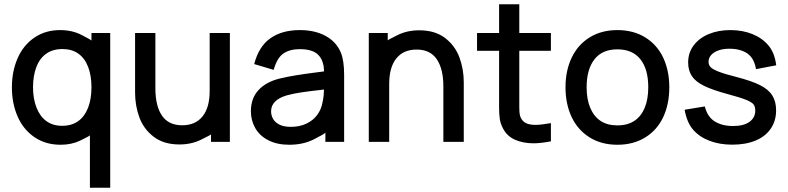

<svg xmlns="http://www.w3.org/2000/svg" viewBox="-20 -655 3715 905"><path d="M499.5 230H403.8V-17.1Q400.9 -13.2 359.4 7.1Q317.9 27.3 266.1 27.3Q194.8 27.3 142.3 -8.5Q89.8 -44.4 63 -106Q36.1 -167.5 36.1 -243.7Q36.1 -318.8 63 -380.4Q89.8 -441.9 141.8 -477.5Q193.8 -513.2 263.2 -513.2Q319.8 -513.2 364 -490.5Q408.2 -467.8 411.1 -463.9V-499.5H499.5ZM272.9 -62Q318.4 -62 348.9 -84.2Q379.4 -106.4 395.3 -147.5Q411.1 -188.5 411.1 -243.7Q411.1 -298.8 395.3 -339.8Q379.4 -380.9 349.1 -402.3Q318.8 -423.8 274.4 -423.8Q228.5 -423.8 197.5 -401.6Q166.5 -379.4 151.1 -338.4Q135.7 -297.4 135.7 -243.7Q135.7 -189.5 151.9 -148.2Q168 -106.9 198.2 -84.5Q228.5 -62 272.9 -62Z M825.7 25.9Q752 25.9 704.6 -10.3Q657.2 -46.4 637 -101.6Q616.7 -156.7 616.7 -218.8V-499.5H712.4V-238.3Q712.4 -155.8 743.4 -110.1Q774.4 -64.5 838.9 -64.5Q900.9 -64.5 934.6 -106.2Q968.3 -147.9 968.3 -226.6V-499.5H1063.5V13.7H974.6V-21.5Q972.7 -18.6 927.2 3.7Q881.8 25.9 825.7 25.9Z M1343.3 27.3Q1286.1 27.3 1245.1 6.3Q1204.1 -14.6 1183.3 -51Q1162.6 -87.4 1162.6 -130.4Q1162.6 -191.9 1198.5 -230.5Q1234.4 -269 1297.9 -284.7Q1333.5 -293.5 1377.9 -300.5Q1422.4 -307.6 1480 -314.9L1507.3 -318.4Q1506.8 -368.7 1480.5 -396Q1454.1 -423.3 1392.6 -423.3Q1346.2 -423.3 1316.2 -403.1Q1286.1 -382.8 1270 -325.7L1178.2 -353Q1199.7 -436 1254.4 -474.6Q1309.1 -513.2 1393.6 -513.2Q1463.9 -513.2 1514.4 -485.8Q1564.9 -458.5 1586.4 -407.7Q1602.1 -369.6 1602.1 -301.8V13.7H1513.7V-29.8Q1510.3 -23.9 1459.7 1.7Q1409.2 27.3 1343.3 27.3ZM1350.6 -57.1Q1392.6 -57.1 1424.3 -72.3Q1456.1 -87.4 1475.3 -113.5Q1494.6 -139.6 1500.5 -173.8Q1506.8 -201.2 1506.8 -233.4Q1505.9 -233.4 1498.5 -231.9Q1437 -225.1 1399.7 -219.5Q1362.3 -213.9 1332 -205.6Q1257.8 -183.6 1257.8 -130.4Q1257.8 -111.3 1267.1 -94.7Q1276.4 -78.1 1297.1 -67.6Q1317.9 -57.1 1350.6 -57.1Z M2166 13.7H2069.8V-248Q2069.8 -330.1 2038.8 -375.7Q2007.8 -421.4 1943.8 -421.4Q1881.8 -421.4 1848.1 -379.6Q1814.5 -337.9 1814.5 -259.3V13.7H1718.3V-499.5H1807.6V-464.8Q1809.6 -467.8 1854.7 -490Q1899.9 -512.2 1956.1 -512.2Q2030.3 -512.2 2077.6 -476.1Q2125 -439.9 2145.5 -384.5Q2166 -329.1 2166 -267.1Z M2495.1 20.5Q2444.8 20.5 2406.5 3.2Q2368.2 -14.2 2349.6 -52.2Q2338.9 -73.2 2335.7 -95Q2332.5 -116.7 2332.5 -147.9V-415.5H2228.5V-499.5H2332.5V-634.8H2427.7V-499.5H2576.7V-415.5H2427.7V-151.9Q2427.7 -130.9 2429.4 -118.4Q2431.2 -106 2436 -97.7Q2444.8 -81.1 2461.2 -73.7Q2477.5 -66.4 2504.9 -66.4Q2529.3 -66.4 2576.7 -74.7V11.2Q2527.8 20.5 2495.1 20.5Z M2890.1 27.3Q2814.5 27.3 2758.8 -7.6Q2703.1 -42.5 2674.3 -103.8Q2645.5 -165 2645.5 -243.7Q2645.5 -322.3 2674.8 -383.5Q2704.1 -444.8 2759.8 -479Q2815.4 -513.2 2890.1 -513.2Q2965.8 -513.2 3021.7 -478.5Q3077.6 -443.8 3106.2 -382.8Q3134.8 -321.8 3134.8 -243.7Q3134.8 -164.1 3106 -102.8Q3077.1 -41.5 3021.2 -7.1Q2965.3 27.3 2890.1 27.3ZM2890.1 -64Q2938 -64 2970.2 -85.4Q3002.4 -106.9 3019 -147.2Q3035.6 -187.5 3035.6 -243.7Q3035.6 -329.1 2998.5 -375.7Q2961.4 -422.4 2890.1 -422.4Q2818.4 -422.4 2781.7 -375Q2745.1 -327.6 2745.1 -243.7Q2745.1 -187 2762.2 -146.5Q2779.3 -106 2811 -85Q2842.8 -64 2890.1 -64Z M3431.6 26.9Q3372.6 26.9 3325.2 9Q3277.8 -8.8 3247.8 -42.7Q3217.8 -76.7 3207 -137.7L3302.2 -153.3Q3314.5 -104 3349.1 -82.5Q3383.8 -61 3435.5 -61Q3485.8 -61 3512.9 -80.8Q3540 -100.6 3540 -133.8Q3540 -152.3 3532 -162.8Q3523.9 -173.3 3497.1 -184.3Q3470.2 -195.3 3406.7 -212.4Q3338.4 -231 3298.8 -250.2Q3259.3 -269.5 3241.5 -295.9Q3223.6 -322.3 3223.6 -360.8Q3223.6 -406.2 3249.5 -440.9Q3275.4 -475.6 3320.6 -494.4Q3365.7 -513.2 3422.9 -513.2Q3480.5 -513.2 3527.1 -494.1Q3573.7 -475.1 3602.8 -439.9Q3631.8 -404.8 3638.7 -347.2L3543.5 -329.1Q3534.7 -381.3 3502.2 -403.3Q3469.7 -425.3 3417.5 -425.3Q3387.7 -425.3 3365.5 -417Q3343.3 -408.7 3331.5 -395Q3319.8 -381.3 3319.8 -363.8Q3319.8 -348.6 3329.3 -338.6Q3338.9 -328.6 3366.5 -317.6Q3394 -306.6 3451.7 -292Q3522 -273.9 3562 -253.9Q3602.1 -233.9 3620.1 -205.3Q3638.2 -176.8 3638.2 -134.3Q3638.2 -85.4 3613 -48.6Q3587.9 -11.7 3541.3 7.6Q3494.6 26.9 3431.6 26.9Z"/></svg>

Font: Potro Sans Bangla
Style: Bold
Weight: 700
Designer: Jayed Ahsan Saad
Foundry: Codepotro
Version: Potro Sans Bangla;Version 0.996;CodepotroFonts;